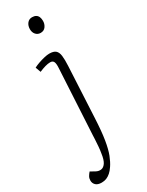

<svg xmlns="http://www.w3.org/2000/svg" viewBox="-268 -772 795 1038"><g transform="rotate(-30 129.5 -252.5)"><path d="M170 -94Q166 -11 157.5 40.5Q149 92 136.5 124Q124 156 109 178Q97 196 84.5 207Q72 218 58.5 223.5Q45 229 28 229Q4 229 -8 217.5Q-20 206 -20 189Q-20 175 -14 164.5Q-8 154 1 144L30 160Q45 168 60.5 166Q76 164 88 146.5Q100 129 105 91Q108 75 110 51Q112 27 113 6Q114 -15 114 -18L136 -422Q138 -450 132.5 -462Q127 -474 111 -474Q97 -474 79.5 -469Q62 -464 41 -455L29 -488Q42 -495 60.5 -501.5Q79 -508 98 -512.5Q117 -517 130 -517Q157 -517 169.5 -506Q182 -495 185 -471Q188 -447 186 -409ZM106 -683Q106 -705 117.5 -719.5Q129 -734 148 -734Q162 -734 171.5 -728.5Q181 -723 185.5 -712.5Q190 -702 190 -687Q190 -668 179 -652.5Q168 -637 147 -637Q129 -637 117.5 -650Q106 -663 106 -683Z"/></g></svg>

Font: Literata ExtraLight
Style: Italic
Weight: 250
Italic angle: -2°
Designer: Latin by Veronika Burian and Jose Scaglione. Greek by Irene Vlachou. Cyrillic by Vera Evstafieva
Foundry: TypeTogether
Version: Version 3.002